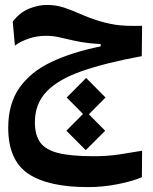

<svg xmlns="http://www.w3.org/2000/svg" viewBox="-20 -449 626 787"><path d="M340.8 317.9Q176.3 317.9 95 262.5Q13.7 207 13.7 74.7Q13.7 -24.4 60.1 -89.8Q106.4 -155.3 191.4 -195.3Q276.4 -235.4 392.6 -258.8V-268.6Q368.7 -269.5 342.3 -272.5Q315.9 -275.4 279.8 -283.2Q245.6 -291.5 220 -296.9Q194.3 -302.2 167 -302.2Q132.8 -302.2 99.9 -291.5Q66.9 -280.8 41 -262.2L32.2 -360.4Q61 -397.9 98.6 -413.3Q136.2 -428.7 171.9 -428.7Q210.9 -428.7 243.2 -417.7Q275.4 -406.7 309.6 -391.6Q343.8 -376 388.7 -362.3Q435.1 -348.6 472.7 -345.2Q498.5 -342.8 532.2 -342.8Q546.9 -342.8 562.5 -343.3L561 -218.8Q412.6 -191.4 315.4 -157.5Q218.3 -123.5 170.7 -73.5Q123 -23.4 123 52.2Q123 104.5 145 135Q167 165.5 219.7 178.5Q272.5 191.4 364.3 191.4Q419.4 191.4 468.3 184.1Q517.1 176.8 562.5 168.9L561.5 277.3Q524.4 293.5 463.6 305.7Q402.8 317.9 340.8 317.9ZM331.5 166.5 252 86.9 320.3 18.1 253.4 -49.3 333 -129.4 412.6 -49.3 344.2 19.5 411.1 86.9Z"/></svg>

Font: CaskaydiaCove NFP SemiBold
Style: Regular
Weight: 600
Designer: Aaron Bell
Foundry: Saja Typeworks
Version: Version 2111.001; VTT 6.35;Nerd Fonts 3.1.1